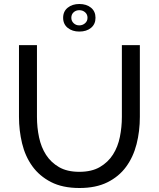

<svg xmlns="http://www.w3.org/2000/svg" viewBox="-20 -936 795 961"><path d="M296 -847Q296 -879 319 -897.5Q342 -916 377 -916Q413 -916 435.5 -897.5Q458 -879 458 -847Q458 -815 435.5 -796.5Q413 -778 377 -778Q342 -778 319 -796.5Q296 -815 296 -847ZM377 -885Q360 -885 348.5 -874.5Q337 -864 337 -847Q337 -831 348.5 -820Q360 -809 377 -809Q393 -809 405.5 -819.5Q418 -830 418 -847Q418 -864 406 -874.5Q394 -885 377 -885ZM377 -76Q439 -76 480 -100Q521 -124 545.5 -162.5Q570 -201 580 -250.5Q590 -300 590 -351V-710H680V-351Q680 -279 663.5 -214.5Q647 -150 611 -101Q575 -52 517.5 -23.5Q460 5 378 5Q293 5 235 -25Q177 -55 141.5 -104.5Q106 -154 90.5 -218.5Q75 -283 75 -351V-710H165V-351Q165 -298 175.5 -248.5Q186 -199 210.5 -161Q235 -123 275.5 -99.5Q316 -76 377 -76Z"/></svg>

Font: IngvarSans
Style: Regular
Weight: 500
Version: Version 3.000